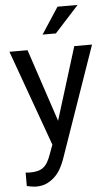

<svg xmlns="http://www.w3.org/2000/svg" viewBox="-64 -812 615 1073"><g transform="rotate(-5 243.5 -275.5)"><path d="M248.5 -136.2 375 -543.9H474.6L255.9 84Q248.5 104 236.3 127.7Q224.1 151.4 204.8 171.6Q185.5 191.9 158.4 205.8Q131.3 219.7 94.7 219.7Q88.9 219.7 81.3 218.8Q73.7 217.8 66.4 216.6Q59.1 215.3 52.5 214.1Q45.9 212.9 42.5 211.9V136.2Q44.4 136.7 47.9 137Q51.3 137.2 55.2 137.5Q59.1 137.7 62.3 137.9Q65.4 138.2 67.4 138.2Q90.8 138.2 109.1 133.8Q127.4 129.4 141.4 118.9Q155.3 108.4 165.5 91.3Q175.8 74.2 184.6 49.3L205.1 -5.9L11.2 -543.9H112.8ZM300.8 -771.5H413.6L278.8 -623.5H204.1Z"/></g></svg>

Font: Roboto2
Style: Regular
Weight: 400
Designer: Google
Foundry: Google
Version: Version 2.000981-w3; 2014; ttfautohint (v1.1) -l 5 -r 24 -G 